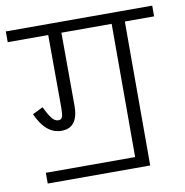

<svg xmlns="http://www.w3.org/2000/svg" viewBox="-84 -704 747 775"><g transform="rotate(-10 290.0 -317.0)"><path d="M590 -590H470V0H50V-44H416V-590H210L211 -290Q211 -246 194 -223Q177 -200 142 -200Q78 -200 40 -286L83 -307Q97 -277 109.5 -260.5Q122 -244 137 -244Q149 -244 153 -254.5Q157 -265 157 -290L156 -590H-10V-634H590Z"/></g></svg>

Font: Biryani UltraLight
Style: Regular
Weight: 250
Designer: Dan Reynolds and Mathieu Réguer
Foundry: Dan Reynolds and Mathieu Réguer
Version: Version 1.003; ttfautohint (v1.1) -l 5 -r 5 -G 72 -x 0 -D la